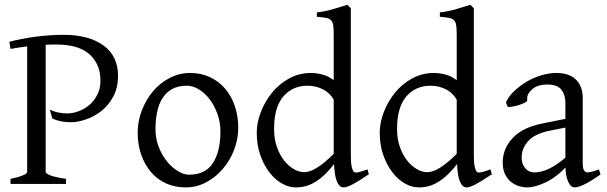

<svg xmlns="http://www.w3.org/2000/svg" viewBox="-20 -777 2563 811"><path d="M24.4 0V-21.5Q57.6 -28.3 76.2 -36.1Q94.7 -43.9 94.7 -50.8V-581.1Q77.1 -579.1 59.1 -576.2Q41 -573.2 24.4 -570.3L19.5 -600.6Q67.4 -613.3 128.4 -621.6Q189.5 -629.9 249 -629.9Q354.5 -629.9 416.5 -585.4Q478.5 -541 478.5 -457Q478.5 -406.2 458.5 -369.1Q438.5 -332 408.2 -308.1Q377.9 -284.2 342.8 -272.5Q307.6 -260.7 280.3 -260.7Q234.4 -260.7 201.2 -276.4L190.4 -313.5Q210 -304.7 229 -301.3Q248 -297.9 264.6 -297.9Q287.1 -297.9 312 -307.1Q336.9 -316.4 356.9 -333Q377 -349.6 390.6 -376Q404.3 -402.3 404.3 -436.5Q404.3 -476.6 389.6 -505.9Q375 -535.2 350.6 -553.7Q326.2 -572.3 292.5 -580.6Q258.8 -588.9 220.7 -588.9Q209 -588.9 196.8 -588.9Q184.6 -588.9 172.9 -587.9V-50.8Q172.9 -44.9 190.4 -37.1Q208 -29.3 258.8 -21.5V0Z M986.3 -237.3Q986.3 -188.5 968.3 -142.6Q950.2 -96.7 919.9 -62Q889.6 -27.3 849.6 -6.3Q809.6 14.6 764.6 14.6Q718.8 14.6 681.2 -2.4Q643.6 -19.5 617.2 -50.8Q590.8 -82 576.2 -124.5Q561.5 -167 561.5 -216.8Q561.5 -264.6 579.1 -310.5Q596.7 -356.4 626.5 -391.6Q656.2 -426.8 696.8 -447.8Q737.3 -468.8 783.2 -468.8Q829.1 -468.8 866.7 -451.2Q904.3 -433.6 930.7 -402.8Q957 -372.1 971.7 -329.6Q986.3 -287.1 986.3 -237.3ZM911.1 -221.7Q911.1 -260.7 898.4 -295.9Q885.7 -331.1 865.7 -357.4Q845.7 -383.8 820.3 -399.4Q794.9 -415 769.5 -415Q732.4 -415 707 -400.9Q681.6 -386.7 666 -361.8Q650.4 -336.9 643.6 -303.2Q636.7 -269.5 636.7 -231.4Q636.7 -192.4 649.9 -157.7Q663.1 -123 684.1 -96.7Q705.1 -70.3 730.5 -54.7Q755.9 -39.1 778.3 -39.1Q847.7 -39.1 879.4 -88.4Q911.1 -137.7 911.1 -221.7Z M1538.1 -41Q1493.2 -10.7 1468.8 2Q1444.3 14.6 1430.7 14.6Q1411.1 14.6 1400.4 -18.1Q1389.6 -50.8 1389.6 -132.8V-622.1Q1389.6 -649.4 1388.2 -665Q1386.7 -680.7 1379.9 -689.5Q1373 -698.2 1358.9 -701.2Q1344.7 -704.1 1318.4 -706.1V-724.6Q1358.4 -729.5 1390.1 -739.3Q1421.9 -749 1447.3 -756.8L1461.9 -742.2V-124Q1461.9 -88.9 1465.3 -73.7Q1468.8 -58.6 1473.6 -51.8Q1478.5 -46.9 1490.7 -48.8Q1502.9 -50.8 1532.2 -61.5ZM1425.8 -127Q1400.4 -94.7 1378.4 -68.4Q1356.4 -42 1333 -23.4Q1309.6 -4.9 1284.7 4.9Q1259.8 14.6 1228.5 14.6Q1201.2 14.6 1172.4 -1Q1143.6 -16.6 1119.6 -46.9Q1095.7 -77.1 1080.1 -120.1Q1064.5 -163.1 1064.5 -216.8Q1064.5 -258.8 1081.5 -303.2Q1098.6 -347.7 1128.4 -384.8Q1158.2 -421.9 1200.7 -445.3Q1243.2 -468.8 1293.9 -468.8Q1323.2 -468.8 1353.5 -458.5Q1383.8 -448.2 1421.9 -410.2Q1421.9 -395.5 1419.9 -386.2Q1418 -377 1414.6 -370.6Q1411.1 -364.3 1405.8 -359.9Q1400.4 -355.5 1392.6 -349.6Q1377.9 -380.9 1347.2 -397.9Q1316.4 -415 1279.3 -415Q1215.8 -415 1176.8 -369.6Q1137.7 -324.2 1137.7 -232.4Q1137.7 -190.4 1149.4 -156.7Q1161.1 -123 1179.7 -99.6Q1198.2 -76.2 1220.7 -63Q1243.2 -49.8 1263.7 -49.8Q1282.2 -49.8 1300.8 -58.6Q1319.3 -67.4 1337.4 -81.1Q1355.5 -94.7 1373 -111.3Q1390.6 -127.9 1407.2 -144.5Q1413.1 -141.6 1418.5 -136.2Q1423.8 -130.9 1425.8 -127Z M2057.6 -41Q2012.7 -10.7 1988.3 2Q1963.9 14.6 1950.2 14.6Q1930.7 14.6 1919.9 -18.1Q1909.2 -50.8 1909.2 -132.8V-622.1Q1909.2 -649.4 1907.7 -665Q1906.2 -680.7 1899.4 -689.5Q1892.6 -698.2 1878.4 -701.2Q1864.3 -704.1 1837.9 -706.1V-724.6Q1877.9 -729.5 1909.7 -739.3Q1941.4 -749 1966.8 -756.8L1981.4 -742.2V-124Q1981.4 -88.9 1984.9 -73.7Q1988.3 -58.6 1993.2 -51.8Q1998 -46.9 2010.3 -48.8Q2022.5 -50.8 2051.8 -61.5ZM1945.3 -127Q1919.9 -94.7 1897.9 -68.4Q1876 -42 1852.5 -23.4Q1829.1 -4.9 1804.2 4.9Q1779.3 14.6 1748 14.6Q1720.7 14.6 1691.9 -1Q1663.1 -16.6 1639.2 -46.9Q1615.2 -77.1 1599.6 -120.1Q1584 -163.1 1584 -216.8Q1584 -258.8 1601.1 -303.2Q1618.2 -347.7 1647.9 -384.8Q1677.7 -421.9 1720.2 -445.3Q1762.7 -468.8 1813.5 -468.8Q1842.8 -468.8 1873 -458.5Q1903.3 -448.2 1941.4 -410.2Q1941.4 -395.5 1939.5 -386.2Q1937.5 -377 1934.1 -370.6Q1930.7 -364.3 1925.3 -359.9Q1919.9 -355.5 1912.1 -349.6Q1897.5 -380.9 1866.7 -397.9Q1835.9 -415 1798.8 -415Q1735.4 -415 1696.3 -369.6Q1657.2 -324.2 1657.2 -232.4Q1657.2 -190.4 1668.9 -156.7Q1680.7 -123 1699.2 -99.6Q1717.8 -76.2 1740.2 -63Q1762.7 -49.8 1783.2 -49.8Q1801.8 -49.8 1820.3 -58.6Q1838.9 -67.4 1856.9 -81.1Q1875 -94.7 1892.6 -111.3Q1910.2 -127.9 1926.8 -144.5Q1932.6 -141.6 1938 -136.2Q1943.4 -130.9 1945.3 -127Z M2516.6 -40Q2474.6 -10.7 2448.2 2Q2421.9 14.6 2407.2 14.6Q2390.6 14.6 2379.4 -10.7Q2368.2 -36.1 2368.2 -80.1V-342.8Q2368.2 -376 2351.1 -398.4Q2334 -420.9 2286.1 -419.9Q2270.5 -419.9 2255.4 -415Q2240.2 -410.2 2229.5 -401.4Q2218.8 -392.6 2211.9 -380.9Q2205.1 -369.1 2207 -353.5Q2207 -348.6 2196.8 -343.3Q2186.5 -337.9 2172.4 -333.5Q2158.2 -329.1 2144.5 -326.7Q2130.9 -324.2 2124 -326.2L2117.2 -344.7Q2127.9 -369.1 2151.4 -391.6Q2174.8 -414.1 2204.1 -431.6Q2233.4 -449.2 2266.6 -459Q2299.8 -468.8 2330.1 -468.8Q2383.8 -468.8 2412.6 -440.9Q2441.4 -413.1 2441.4 -362.3V-86.9Q2441.4 -48.8 2461.9 -48.8Q2468.8 -48.8 2479 -51.3Q2489.3 -53.7 2509.8 -61.5ZM2310.5 -226.6Q2243.2 -214.8 2213.4 -183.6Q2183.6 -152.3 2183.6 -112.3Q2183.6 -92.8 2189.5 -80.6Q2195.3 -68.4 2203.6 -61Q2211.9 -53.7 2221.2 -51.3Q2230.5 -48.8 2236.3 -48.8Q2297.9 -48.8 2373 -115.2L2377.9 -79.1Q2332 -29.3 2286.1 -7.3Q2240.2 14.6 2207 14.6Q2189.5 14.6 2170.9 8.8Q2152.3 2.9 2137.2 -9.8Q2122.1 -22.5 2112.8 -42Q2103.5 -61.5 2103.5 -90.8Q2103.5 -148.4 2145 -193.4Q2186.5 -238.3 2268.6 -254.9L2422.9 -286.1L2427.7 -250Z"/></svg>

Font: Podda
Style: Regular
Weight: 400
Designer: Md. Tanbin Islam Siyam
Foundry: Tanbin Islam Siyam
Version: Version 0.258